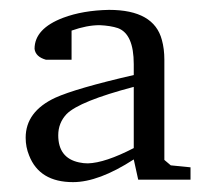

<svg xmlns="http://www.w3.org/2000/svg" viewBox="-20 -698 420 389"><path d="M32 -419Q32 -472 92 -500Q134 -519 251 -546V-568Q251 -629 219 -641Q204 -646 182 -647Q156 -647 125 -636V-577H73Q52 -583 50 -599Q50 -640 108 -662Q148 -677 201 -678Q292 -678 308 -617Q313 -599 313 -577V-374L326 -363L366 -359V-334H260L251 -375Q180 -329 128 -329Q60 -329 39 -383Q32 -400 32 -419ZM98 -424Q98 -378 140 -369Q149 -367 158 -367Q193 -368 251 -398V-522Q141 -493 115 -467Q98 -449 98 -424Z"/></svg>

Font: Khartiya
Style: Regular
Weight: 500
Version: Version 1.0.1